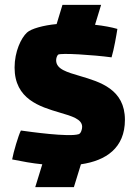

<svg xmlns="http://www.w3.org/2000/svg" viewBox="-20 -670 555 790"><path d="M494 -177C494 -303 391 -333 310 -357C256 -373 211 -385 211 -422C211 -430 214 -440 219 -445C228 -453 366 -444 439 -434C449 -467 459 -525 463 -551C439 -558 407 -564 371 -568L396 -650H237L213 -571C159 -566 108 -552 91 -536C67 -514 40 -458 40 -392C40 -262 144 -231 225 -207C276 -192 318 -180 318 -148C318 -138 313 -121 304 -118C264 -105 101 -128 66 -133C56 -114 35 -43 30 -14C70 -6 112 2 154 6L125 100H284L313 6C416 -9 494 -61 494 -177Z"/></svg>

Font: FilmFarsi Display
Style: Regular
Weight: 400
Designer: Borna Izadpanah
Foundry: Borna Izadpanah
Version: Version 1.000;PS 001.000;hotconv 1.0.88;makeotf.lib2.5.64775